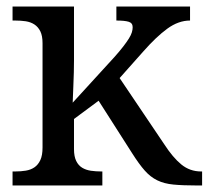

<svg xmlns="http://www.w3.org/2000/svg" viewBox="-20 -569 640 589"><path d="M347 -329.5 483.5 -127Q510 -86 536.2 -64.5Q562.5 -43 597 -43H600V0H585.5Q541 0 512.2 -2.8Q483.5 -5.5 462.5 -15.8Q441.5 -26 424 -45.8Q406.5 -65.5 385 -99.5L282.5 -260L207 -204V-111.5Q207 -89 213.8 -75.2Q220.5 -61.5 232 -54.5Q243.5 -47.5 258.8 -45.2Q274 -43 291 -43H294V0H18.5V-43H26.5Q44 -43 59.2 -45.5Q74.5 -48 85.8 -55.8Q97 -63.5 103.8 -78Q110.5 -92.5 110.5 -116.5V-436.5Q110.5 -459 103.8 -472.8Q97 -486.5 85.5 -494Q74 -501.5 58.8 -503.8Q43.5 -506 26.5 -506H18.5V-549H207V-383Q207 -369 206.5 -347.2Q206 -325.5 205 -304.5Q204 -280.5 203 -254L331 -394Q347.5 -412.5 358.2 -426.5Q369 -440.5 375.5 -451Q382 -461.5 384.5 -469.8Q387 -478 387 -485.5Q387 -498.5 374.8 -502.2Q362.5 -506 337 -506V-549H563V-506Q527.5 -506 493.2 -481Q459 -456 419 -410.5Z"/></svg>

Font: MM Phetkon
Style: Regular
Weight: 400
Designer: Khon Soe Zaw Thu
Version: Version 1.00 July 15, 2016, initial release